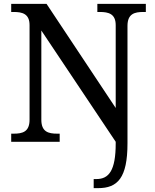

<svg xmlns="http://www.w3.org/2000/svg" viewBox="-20 -734 803 994"><path d="M465 240H488C589 240 640 187 640 8V-600C640 -663 677 -672 722 -672H735V-714H484V-672H497C541 -672 579 -663 579 -604V-175L221 -714H38V-672H51C95 -672 133 -663 133 -604V-114C133 -51 96 -42 51 -42H38V0H289V-42H276C231 -42 194 -51 194 -114V-576L579 0V9C579 150 543 193 479 193H465Z"/></svg>

Font: Noto Serif Balinese
Style: Regular
Weight: 400
Designer: Monotype Design Team
Foundry: Monotype Imaging Inc.
Version: Version 2.005